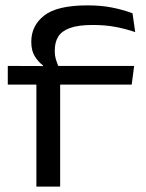

<svg xmlns="http://www.w3.org/2000/svg" viewBox="-20 -695 542 715"><path d="M306 -675Q356 -675 396.8 -667Q437.5 -659 473.5 -645.5L483.5 -575.5Q446.5 -588 409 -595Q371.5 -602 325 -602Q271 -602 240 -590.5Q209 -579 196.5 -558Q184 -537 184 -507.5V-505.5Q184 -487 188.8 -471.8Q193.5 -456.5 199 -445L140 -442V-451.5Q122.5 -464.5 109.5 -485.5Q96.5 -506.5 96.5 -538V-539.5Q96.5 -600 145 -637.5Q193.5 -675 306 -675ZM115.5 0V-421.5H204V0ZM9 -380V-449.5L153 -449L185 -449.5H479.5L470.5 -380Z"/></svg>

Font: Anek Gujarati Expanded
Style: Regular
Weight: 400
Width: 7
Designer: Mrunmayee Ghaisas (Gujarati), Yesha Goshar (Latin)
Foundry: Ek Type
Version: Version 1.003